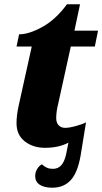

<svg xmlns="http://www.w3.org/2000/svg" viewBox="-20 -679 477 895"><path d="M144 142Q144 124 153 109Q162 94 175 87Q188 98 199 103Q210 108 227 108Q250 108 265 92Q280 76 288 41L299 -14Q254 10 189 10Q134 10 95.5 -20Q57 -50 57 -105Q57 -143 68 -191L128 -462H57L69 -519Q115 -519 177.5 -553.5Q240 -588 292 -659H353L327 -536H437L422 -462H310L251 -194Q242 -159 242 -128Q242 -107 253.5 -95Q265 -83 284 -83Q303 -83 335.5 -92Q368 -101 381 -109L356 45Q342 126 309.5 161Q277 196 224 196Q186 196 165 182Q144 168 144 142Z"/></svg>

Font: Noto Serif NarrowBlack
Style: Italic
Weight: 900
Width: 4
Italic angle: -12°
Designer: Monotype Design Team
Foundry: Monotype Imaging Inc.
Version: Version 1.001